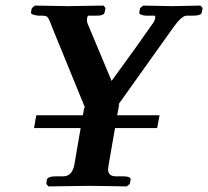

<svg xmlns="http://www.w3.org/2000/svg" viewBox="-20 -667 746 688"><path d="M392.1 -208 369.1 -75.2Q367.2 -63 367.2 -61Q367.2 -35.2 395 -35.2H419.9Q449.7 -35.2 448.2 -22.9L444.8 -7.8L434.1 1Q334 -1 295.9 -1Q295.9 -1 153.8 1L146 -7.8L147.9 -22.9Q150.9 -35.2 181.2 -35.2H207Q237.8 -35.2 246.1 -75.2L269 -208H102.1L109.9 -253.9H276.9L282.2 -282.2L285.2 -279.8Q190.9 -511.7 167 -568.8Q154.8 -603 148.9 -606.9Q143.1 -610.8 132.8 -610.8H118.2Q90.3 -613.8 90.8 -622.1L94.2 -638.2L105 -647Q210 -645 223.1 -645L351.1 -647L357.9 -638.2L355 -623Q353 -610.8 326.2 -610.8H296.9Q293.9 -610.8 292 -602.1Q290 -587.9 296.9 -575.2Q323.7 -511.2 379.9 -377Q476.1 -508.8 522 -575.2Q535.2 -592.3 536.1 -602.1Q537.1 -610.8 534.2 -610.8H502.9Q479 -612.8 479 -622.1L481.9 -638.2L493.2 -647Q585 -645 598.1 -645L698.2 -647L706.1 -638.2L703.1 -623Q702.1 -610.8 669.9 -610.8H648.9Q630.9 -610.8 601.1 -568.8L403.8 -292L407.2 -293L399.9 -253.9H551.8L543 -208Z"/></svg>

Font: Linux Libertine
Style: Semibold Italic
Weight: 600
Italic angle: -11.5°
Designer: Philipp H. Poll
Foundry: Philipp H. Poll
Version: Version 5.1.2 ; ttfautohint (v0.9)